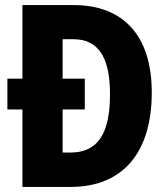

<svg xmlns="http://www.w3.org/2000/svg" viewBox="-20 -734 660 754"><path d="M270 -714H68V-425H9V-304H68V0H258C458 0 576 -130 576 -371C576 -593 465 -714 270 -714ZM268 -580C363 -580 412 -514 412 -364C412 -209 364 -135 257 -135H226V-304H313V-425H226V-580Z"/></svg>

Font: Noto Sans Khmer Condensed ExtraBold
Style: Regular
Weight: 800
Width: 3
Designer: Danh Hong and the Monotype Design Team
Foundry: Monotype Imaging Inc.
Version: Version 2.004